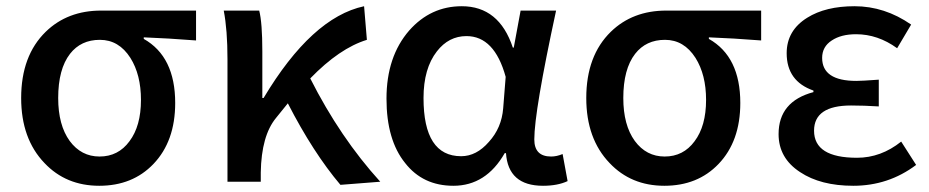

<svg xmlns="http://www.w3.org/2000/svg" viewBox="-20 -584 2986 617"><path d="M123 -60Q48 -138 48 -269Q48 -405 127 -482Q197 -550 305 -550H610V-454Q520 -461 442 -464V-459Q543 -402 543 -253Q543 -130 473 -57Q406 13 299 13Q192 13 123 -60ZM396 -130Q433 -179 433 -263Q433 -344 399 -398Q362 -456 301 -456Q240 -456 205 -411Q167 -362 167 -269Q167 -182 204 -131Q241 -81 300 -81Q360 -81 396 -130Z M1074 10Q986 -94 905 -252L867 -205Q820 -148 818 -30V0H711V-394Q711 -488 699 -550H813Q823 -511 823 -419V-269H827Q982 -528 1150 -564L1159 -456Q1071 -429 977 -332Q1073 -142 1202 0Z M1282 -60Q1222 -134 1222 -267Q1222 -402 1295 -486Q1364 -564 1464 -564Q1584 -564 1628 -431H1631L1653 -550H1767Q1697 -226 1697 -136Q1697 -81 1751 -81Q1769 -81 1788 -89L1804 -2Q1772 13 1725 13Q1613 13 1606 -92H1602Q1542 13 1437 13Q1339 13 1282 -60ZM1551 -128Q1592 -173 1597 -236L1605 -337Q1569 -468 1479 -468Q1422 -468 1384 -419Q1341 -364 1341 -269Q1341 -82 1462 -82Q1511 -82 1551 -128Z M1939 -60Q1864 -138 1864 -269Q1864 -405 1943 -482Q2013 -550 2121 -550H2426V-454Q2336 -461 2258 -464V-459Q2359 -402 2359 -253Q2359 -130 2289 -57Q2222 13 2115 13Q2008 13 1939 -60ZM2212 -130Q2249 -179 2249 -263Q2249 -344 2215 -398Q2178 -456 2117 -456Q2056 -456 2021 -411Q1983 -362 1983 -269Q1983 -182 2020 -131Q2057 -81 2116 -81Q2176 -81 2212 -130Z M2551 -31Q2482 -76 2482 -153Q2482 -258 2594 -288V-293Q2508 -323 2508 -413Q2508 -486 2574 -527Q2633 -564 2726 -564Q2823 -564 2908 -505L2863 -429Q2801 -474 2731 -474Q2683 -474 2653 -454Q2622 -434 2622 -398Q2622 -324 2732 -324Q2750 -324 2804 -328V-242Q2756 -245 2715 -245Q2596 -245 2596 -164Q2596 -77 2734 -77Q2811 -77 2876 -129L2924 -54Q2835 13 2722 13Q2617 13 2551 -31Z"/></svg>

Font: Noto Sans S Chinese Medium
Style: Regular
Weight: 500
Designer: Ryoko NISHIZUKA  (kana & ideographs); Paul D. Hunt (Latin, Greek & Cyrillic); Wenlong ZHANG  (bopomofo); Sandoll Communi
Foundry: Adobe Systems Incorporated
Version: Version 1.000;PS 1;hotconv 1.0.78;makeotf.lib2.5.61930